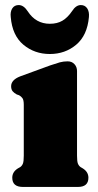

<svg xmlns="http://www.w3.org/2000/svg" viewBox="-20 -739 388 759"><path d="M284.5 -458V-123.5Q284.5 -101 288 -92.2Q291.5 -83.5 298.5 -78.5L307 -73.5Q329.5 -59.5 329.5 -36.5Q329.5 0 288 0H70.5Q28.5 0 28.5 -36.5Q28.5 -59.5 51 -73.5L60 -78.5Q67 -83.5 70.5 -92.2Q74 -101 74 -123.5V-324.5Q74 -343.5 68.8 -350.8Q63.5 -358 55.5 -362.5L46.5 -365.5Q36 -371 30 -378.2Q24 -385.5 24 -398Q24 -423 59.5 -437L178.5 -480.5Q202 -488.5 216.2 -492.5Q230.5 -496.5 247.5 -496.5Q264 -496.5 274.2 -485.5Q284.5 -474.5 284.5 -458ZM177 -645Q206 -645 226.5 -657Q247 -669 264.5 -694.5Q280 -719 299.5 -719Q316 -719 324.8 -705.8Q333.5 -692.5 331.5 -671.5Q325 -599 281.2 -562.2Q237.5 -525.5 177 -525.5Q116.5 -525.5 72.5 -562.2Q28.5 -599 22.5 -671.5Q20 -692.5 28.5 -705.8Q37 -719 54 -719Q73.5 -719 89.5 -694.5Q121.5 -645 177 -645Z"/></svg>

Font: Fraunces 9pt S050 Black
Style: Regular
Weight: 900
Version: Version 1.000; ttfautohint (v1.8.3)